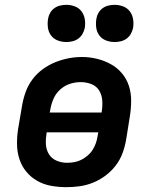

<svg xmlns="http://www.w3.org/2000/svg" viewBox="-20 -767 640 795"><path d="M255 8Q223 8 192 2.5Q161 -3 134.5 -18Q108 -33 89 -56Q70 -79 60.5 -108Q51 -137 50.5 -169Q50 -201 55 -233L72 -333Q77 -361 87 -388Q97 -415 114.5 -438.5Q132 -462 156.5 -480Q181 -498 208 -509Q235 -520 263 -525.5Q291 -531 319 -531Q351 -531 381.5 -523.5Q412 -516 438.5 -501.5Q465 -487 484.5 -464Q504 -441 513.5 -412Q523 -383 523 -351Q523 -319 518 -287L502 -187Q497 -159 487 -132Q477 -105 459 -81.5Q441 -58 417 -40Q393 -22 366 -11Q339 0 311 4Q283 8 255 8ZM186 -301H401V-303Q405 -327 403.5 -350Q402 -373 391 -391.5Q380 -410 359 -418.5Q338 -427 314 -427Q292 -427 270 -420Q248 -413 230 -397Q212 -381 202.5 -360Q193 -339 189 -317ZM257 -93Q272 -93 287 -95.5Q302 -98 316 -105Q330 -112 342.5 -122.5Q355 -133 363.5 -146.5Q372 -160 377 -174.5Q382 -189 384 -203L387 -219H173V-217Q169 -194 170 -171Q171 -148 182 -129.5Q193 -111 213.5 -102Q234 -93 257 -93ZM455 -593Q436 -593 419 -599.5Q402 -606 391.5 -620Q381 -634 378.5 -652Q376 -670 379 -689Q381 -702 387.5 -713.5Q394 -725 405 -733Q416 -741 429 -744Q442 -747 455 -747Q473 -747 490 -740.5Q507 -734 517.5 -720Q528 -706 531 -688Q534 -670 531 -651Q528 -638 521.5 -626.5Q515 -615 504 -607Q493 -599 480 -596Q467 -593 455 -593ZM255 -593Q236 -593 219 -599.5Q202 -606 191.5 -620Q181 -634 178.5 -652Q176 -670 179 -689Q181 -702 187.5 -713.5Q194 -725 205 -733Q216 -741 229 -744Q242 -747 255 -747Q273 -747 290 -740.5Q307 -734 317.5 -720Q328 -706 331 -688Q334 -670 331 -651Q328 -638 321.5 -626.5Q315 -615 304 -607Q293 -599 280 -596Q267 -593 255 -593Z"/></svg>

Font: Zed Sans Extended
Style: Bold Italic
Weight: 700
Width: 7
Italic angle: -9°
Designer: Belleve Invis
Foundry: Belleve Invis
Version: Version 1.0.0; ttfautohint (v1.8.4)